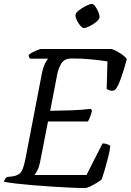

<svg xmlns="http://www.w3.org/2000/svg" viewBox="-29 -952 662 972"><path d="M401 0Q373 0 330.5 -2Q288 -4 239 -7Q190 -10 142 -14Q94 -18 54.5 -22.5Q15 -27 -9 -32Q-5 -47 6 -56L34 -59Q67 -64 79 -83Q91 -102 101 -154L182 -575Q189 -611 199 -630.5Q209 -650 215 -655H123Q121 -657 118.5 -662Q116 -667 116 -673Q122 -680 135.5 -687Q149 -694 161.5 -699Q174 -704 180 -704H536Q557 -697 579.5 -682.5Q602 -668 613 -653Q599 -599 582.5 -553.5Q566 -508 552 -496Q540 -490 528 -494Q516 -498 511 -502L515 -641Q488 -646 437.5 -651Q387 -656 335 -656Q297 -656 282 -631.5Q267 -607 261 -577L225 -391Q283 -392 331.5 -393.5Q380 -395 431 -401L437 -392Q432 -372 426 -357.5Q420 -343 416 -337H214L174 -132Q169 -107 160.5 -90Q152 -73 145 -66H409L490 -226Q504 -226 516.5 -221Q529 -216 529 -212Q527 -189 519 -157.5Q511 -126 502 -95Q493 -64 486 -44Q477 -36 460.5 -26Q444 -16 427.5 -8Q411 0 401 0ZM395 -810Q388 -810 378 -821.5Q368 -833 360.5 -848.5Q353 -864 353 -875Q353 -886 369.5 -899Q386 -912 406 -922Q426 -932 436 -932Q444 -932 453 -920Q462 -908 468.5 -892.5Q475 -877 475 -866Q475 -855 459.5 -842Q444 -829 425 -819.5Q406 -810 395 -810Z"/></svg>

Font: Texturina 72pt 72pt Regular
Style: Italic
Weight: 400
Italic angle: -11°
Designer: Guillermo Torres Carreño
Foundry: Omnibus-Type
Version: Version 1.002; ttfautohint (v1.8.3)